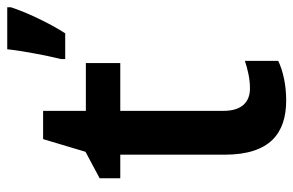

<svg xmlns="http://www.w3.org/2000/svg" viewBox="-160 -640 810 530"><g transform="rotate(-90 245.0 -375.0)"><path d="M490 -750V-760H374C370 -720 356 -647 347 -612V-600H418C447 -645 476 -707 490 -750ZM266 -90C227 -90 204 -114 204 -163V-448H336V-543H204V-661H126L91 -544L18 -505V-448H83V-160C83 -34 143 10 233 10C276 10 315 1 342 -12V-104C318 -96 292 -90 266 -90Z"/></g></svg>

Font: Noto Sans Devanagari UI SemiCondensed SemiBold
Style: Regular
Weight: 600
Width: 4
Designer: Jelle Bosma - Monotype Design Team
Foundry: Monotype Imaging Inc.
Version: Version 2.004